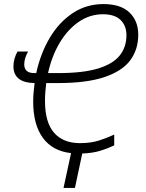

<svg xmlns="http://www.w3.org/2000/svg" viewBox="-20 -744 715 943"><path d="M541 -30Q510 -15 472.5 -3.5Q435 8 384 10L348 179H292L329 8Q238 -2 190.5 -67Q143 -132 143 -245Q143 -268 145 -291Q147 -314 150 -336Q97 -337 71.5 -358Q46 -379 46 -418Q46 -438 51.5 -456.5Q57 -475 66 -491H118Q110 -477 104.5 -460.5Q99 -444 99 -428Q99 -408 110.5 -396.5Q122 -385 150 -385H158Q179 -482 224.5 -558.5Q270 -635 337 -679.5Q404 -724 488 -724Q573 -724 616 -682.5Q659 -641 659 -574Q659 -500 619 -447Q579 -394 492 -365Q405 -336 263 -336H207Q205 -318 203 -296Q201 -274 201 -248Q201 -143 245.5 -92Q290 -41 373 -41Q426 -41 466.5 -54Q507 -67 541 -83ZM265 -385Q388 -385 461.5 -407.5Q535 -430 568 -471.5Q601 -513 601 -571Q601 -618 572 -646Q543 -674 486 -674Q421 -674 366.5 -636.5Q312 -599 273 -533.5Q234 -468 216 -385Z"/></svg>

Font: Noto Sans SemiCondensed Light
Style: Italic
Weight: 300
Width: 4
Italic angle: -12°
Designer: Monotype Design Team
Foundry: Monotype Imaging Inc.
Version: Version 2.013; ttfautohint (v1.8.4.7-5d5b)